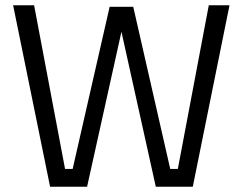

<svg xmlns="http://www.w3.org/2000/svg" viewBox="-20 -712 926 732"><path d="M30 -692H110L228 -68H257L398 -686H488L629 -68H658L776 -692H855L715 0H574L443 -591L312 0H171Z"/></svg>

Font: Titillium Web[RUS by Daymarius]
Style: Regular
Weight: 400
Designer: Cyrillization by Daymarius
Foundry: Cyrillization by Daymarius
Version: Version 1.002 September 11, 2018